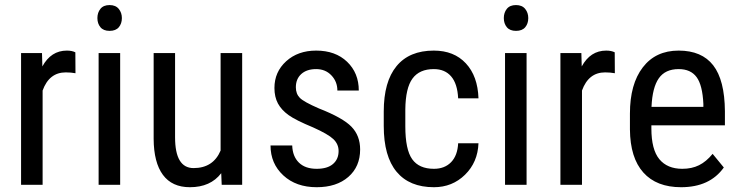

<svg xmlns="http://www.w3.org/2000/svg" viewBox="-20 -741 2966 770"><path d="M282.7 -447.3Q264.6 -450.7 243.7 -450.7Q177.2 -450.7 150.9 -377.9V0H64.5V-528.3H148.4L149.9 -474.6Q184.6 -538.1 248 -538.1Q268.6 -538.1 282.2 -531.2Z M461.9 0H375.5V-528.3H461.9ZM468.8 -668.5Q468.8 -646.5 456.5 -631.8Q444.3 -617.2 419.4 -617.2Q395 -617.2 382.8 -631.8Q370.6 -646.5 370.6 -668.5Q370.6 -690.4 382.8 -705.6Q395 -720.7 419.4 -720.7Q443.8 -720.7 456.3 -705.3Q468.8 -689.9 468.8 -668.5Z M867.2 -46.4Q824.2 9.8 741.7 9.8Q669.9 9.8 633.3 -39.8Q596.7 -89.4 596.2 -184.1V-528.3H682.1V-190.4Q682.1 -66.9 756.3 -66.9Q835 -66.9 864.7 -137.2V-528.3H951.2V0H869.1Z M1337.9 -135.3Q1337.9 -163.1 1316.9 -183.1Q1295.9 -203.1 1235.8 -230Q1166 -258.8 1137.5 -279.3Q1108.9 -299.8 1094.7 -325.9Q1080.6 -352.1 1080.6 -388.2Q1080.6 -452.6 1127.7 -495.4Q1174.8 -538.1 1248 -538.1Q1325.2 -538.1 1372.1 -493.2Q1418.9 -448.2 1418.9 -377.9H1333Q1333 -413.6 1309.1 -438.7Q1285.2 -463.9 1248 -463.9Q1210 -463.9 1188.2 -444.1Q1166.5 -424.3 1166.5 -391.1Q1166.5 -364.7 1182.4 -348.6Q1198.2 -332.5 1258.8 -306.2Q1355 -268.6 1389.6 -232.7Q1424.3 -196.8 1424.3 -141.6Q1424.3 -72.8 1377 -31.5Q1329.6 9.8 1250 9.8Q1167.5 9.8 1116.2 -37.6Q1064.9 -85 1064.9 -157.7H1151.9Q1153.3 -113.8 1178.7 -88.9Q1204.1 -64 1250 -64Q1293 -64 1315.4 -83.3Q1337.9 -102.5 1337.9 -135.3Z M1720.2 -64Q1763.2 -64 1789.1 -90.6Q1814.9 -117.2 1817.4 -166.5H1898.9Q1896 -90.3 1845 -40.3Q1793.9 9.8 1720.2 9.8Q1622.1 9.8 1570.6 -52Q1519 -113.8 1519 -235.8V-293.9Q1519 -413.6 1570.3 -475.8Q1621.6 -538.1 1719.7 -538.1Q1800.8 -538.1 1848.4 -486.8Q1896 -435.5 1898.9 -346.7H1817.4Q1814.5 -405.3 1789.3 -434.6Q1764.2 -463.9 1719.7 -463.9Q1662.1 -463.9 1634.3 -426Q1606.4 -388.2 1605.5 -301.8V-234.4Q1605.5 -141.1 1633.1 -102.5Q1660.6 -64 1720.2 -64Z M2091.8 0H2005.4V-528.3H2091.8ZM2098.6 -668.5Q2098.6 -646.5 2086.4 -631.8Q2074.2 -617.2 2049.3 -617.2Q2024.9 -617.2 2012.7 -631.8Q2000.5 -646.5 2000.5 -668.5Q2000.5 -690.4 2012.7 -705.6Q2024.9 -720.7 2049.3 -720.7Q2073.7 -720.7 2086.2 -705.3Q2098.6 -689.9 2098.6 -668.5Z M2445.8 -447.3Q2427.7 -450.7 2406.7 -450.7Q2340.3 -450.7 2314 -377.9V0H2227.5V-528.3H2311.5L2313 -474.6Q2347.7 -538.1 2411.1 -538.1Q2431.6 -538.1 2445.3 -531.2Z M2711.4 9.8Q2612.8 9.8 2560.1 -49.1Q2507.3 -107.9 2506.3 -221.7V-285.6Q2506.3 -403.8 2557.9 -470.9Q2609.4 -538.1 2701.7 -538.1Q2794.4 -538.1 2840.3 -479Q2886.2 -419.9 2887.2 -294.9V-238.3H2592.3V-226.1Q2592.3 -141.1 2624.3 -102.5Q2656.2 -64 2716.3 -64Q2754.4 -64 2783.4 -78.4Q2812.5 -92.8 2837.9 -124L2882.8 -69.3Q2826.7 9.8 2711.4 9.8ZM2701.7 -463.9Q2647.9 -463.9 2622.1 -427Q2596.2 -390.1 2592.8 -312.5H2800.8V-324.2Q2797.4 -399.4 2773.7 -431.6Q2750 -463.9 2701.7 -463.9Z"/></svg>

Font: TypoPRO Roboto
Style: Regular
Weight: 400
Designer: Google
Version: Version 2.136; 2016